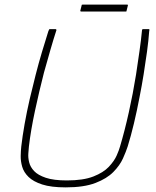

<svg xmlns="http://www.w3.org/2000/svg" viewBox="-20 -799 673 830"><path d="M264 11Q201 11 162.5 -1.5Q124 -14 103.5 -34Q83 -54 76 -78Q69 -102 69.5 -125Q70 -148 72 -166Q77 -210 86.5 -263.5Q96 -317 109 -373Q121 -424 134 -475Q147 -526 161.5 -574.5Q176 -623 189 -664Q190 -666 191.5 -669.5Q193 -673 194 -673Q201 -673 207 -673Q213 -673 220 -673Q222 -673 223 -672Q224 -671 224 -669Q211 -629 197.5 -582Q184 -535 170 -485Q149 -403 131 -319Q113 -235 105 -166Q104 -154 102.5 -136Q101 -118 106 -97.5Q111 -77 127.5 -59.5Q144 -42 178 -30.5Q212 -19 269 -19Q340 -19 383.5 -36Q427 -53 450.5 -78Q474 -103 484.5 -127Q495 -151 499 -166Q519 -233 537 -314Q555 -395 568 -476Q576 -529 583 -578Q590 -627 594 -669Q594 -671 595.5 -672Q597 -673 598 -673Q605 -673 611 -673Q617 -673 624 -673Q626 -673 626 -669.5Q626 -666 625 -664Q622 -623 615.5 -575.5Q609 -528 601 -478Q593 -428 583 -378Q572 -320 559 -265.5Q546 -211 532 -166Q525 -144 511.5 -114Q498 -84 470 -55.5Q442 -27 392.5 -8Q343 11 264 11ZM527 -752Q527 -751 526.5 -750Q526 -749 524 -749H331Q329 -749 328 -750Q327 -751 327 -752L333 -776Q333 -778 334 -778.5Q335 -779 337 -779H530Q532 -779 532.5 -778.5Q533 -778 533 -776Z"/></svg>

Font: Glory Thin Thin
Style: Italic
Weight: 250
Italic angle: -12°
Version: Version 1.011